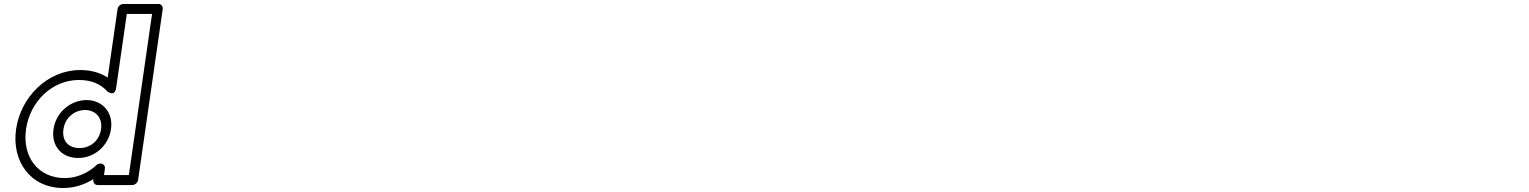

<svg xmlns="http://www.w3.org/2000/svg" viewBox="-20 -905 7685 965"><path d="M110.9 -256C130.8 -394.4 241.8 -503 376.5 -503C439.8 -503 487 -482.3 518.8 -446.1C518.8 -446.1 556.7 -414.5 563.9 -464L617.3 -835H744.3L627.6 -25H502.6L507.4 -58C509.5 -73.1 496.7 -83 486 -83H484C476.8 -83 469.2 -79.5 464.2 -74.8C425.5 -37.8 368 -10 305.4 -10C170.7 -10 91 -117.7 110.9 -256ZM60.9 -256C37.6 -94.3 133 40 298.2 40C353.8 40 405.3 22.9 449.7 -4.9L449 0C447.5 10.7 455.3 25 470.4 25H645.4C656.1 25 671.8 15.1 674 0L797.9 -860C799.5 -870.7 791.7 -885 776.5 -885H599.5C588.8 -885 573.1 -875.1 570.9 -860L521.2 -515C485 -539.2 437.8 -553 383.7 -553C218.4 -553 84.2 -417.6 60.9 -256ZM248.9 -256C237 -173.1 287.7 -111 373 -111C455.4 -111 525.9 -172.8 537.9 -256C550.1 -340.6 494.3 -402 414.9 -402C334.7 -402 261.1 -340.7 248.9 -256ZM298.9 -256C307.2 -313.3 354 -352 407.7 -352C460.3 -352 496.2 -313.4 487.9 -256C479.7 -199.2 435.8 -161 380.2 -161C321.5 -161 290.7 -198.9 298.9 -256Z"/></svg>

Font: Hussar Ekologiczny
Style: Regular
Weight: 400
Foundry: Cannot Into Space Fonts
Version: Version 0.97